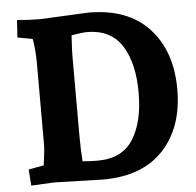

<svg xmlns="http://www.w3.org/2000/svg" viewBox="-52 -767 842 826"><g transform="rotate(-5 369.5 -354.5)"><path d="M151 -705 360 -715Q530 -715 621 -616.5Q712 -518 712 -353.5Q712 -189 621 -91.5Q530 6 360 6Q360 6 150 0L50 5L45 -65L111 -77Q120 -143 120 -163V-512Q120 -564 114 -606L111 -623L46 -635L51 -710Q104 -705 151 -705ZM346 -632Q325 -632 279 -624Q275 -556 275 -542V-193Q275 -128 279 -80Q312 -77 344 -77Q450 -77 497.5 -152Q545 -227 545 -354Q545 -475 501 -550Q453 -632 346 -632Z"/></g></svg>

Font: Andada SC
Style: Bold
Weight: 700
Designer: Carolina Giovagnoli
Foundry: Carolina Giovagnoli
Version: Version 1.003